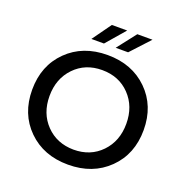

<svg xmlns="http://www.w3.org/2000/svg" viewBox="-162 -1074 1208 1248"><g transform="rotate(20 442.5 -450.5)"><path d="M57 -354Q57 -521 164.5 -627Q272 -733 442 -733Q612 -733 720 -627Q828 -521 828 -354Q828 -187 720 -81Q612 25 442 25Q272 25 164.5 -81Q57 -187 57 -354ZM177 -354Q177 -234 251.5 -157Q326 -80 442 -79Q559 -79 633.5 -156.5Q708 -234 708 -354Q708 -474 633.5 -551.5Q559 -629 442 -629Q326 -629 251.5 -551.5Q177 -474 177 -354ZM400 -926H506L393 -795H306ZM576 -926H681L560 -795H474Z"/></g></svg>

Font: Metropolitano Medium
Style: Regular
Weight: 500
Designer: Fonts by Alex Slobzheninov & Chris M. Simpson / Changes by Cristiano Sobral
Foundry: Fonts by Alex Slobzheninov & Chris M. Simpson / Changes by Cristiano Sobral
Version: Version 1.00;August 30, 2020;FontCreator 13.0.0.2681 64-bit